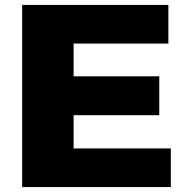

<svg xmlns="http://www.w3.org/2000/svg" viewBox="-20 -760 753 780"><path d="M70 -740H664V-583H279V-450H627V-292H279V-157H674V0H70Z"/></svg>

Font: Encode Sans Wide
Style: ExtraBold
Weight: 800
Designer: Pablo Impallari, Andres Torresi
Foundry: Pablo Impallari, Andres Torresi
Version: Version 1.000; ttfautohint (v1.00) -l 8 -r 50 -G 200 -x 14 -